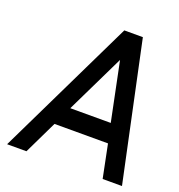

<svg xmlns="http://www.w3.org/2000/svg" viewBox="-127 -807 854 914"><g transform="rotate(20 299.5 -350.0)"><path d="M233 -264 377 -561 438 -264ZM188 -168H459L493 0H591L442 -700H348L9 0H107Z"/></g></svg>

Font: Unageo
Style: Medium-Italic
Weight: 500
Designer: Richard Sepsi
Foundry: Richard Sepsi
Version: Version 2.000